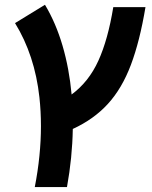

<svg xmlns="http://www.w3.org/2000/svg" viewBox="-20 -547 626 792"><path d="M123.5 224.6Q148.9 94.2 148.9 -26.9Q148.9 -87.4 142.6 -145.5Q123.5 -319.3 42 -451.7L165.5 -527.3Q210.4 -452.6 238 -358.4Q265.6 -264.2 275.4 -157.2Q346.2 -209.5 385.7 -296.4Q425.3 -383.3 447.3 -517.6H580.1Q556.6 -376.5 519.8 -279.1Q482.9 -181.6 424.8 -118.2Q366.7 -54.7 280.3 -15.1Q278.3 103 256.3 224.6Z"/></svg>

Font: CaskaydiaCove NFP
Style: Bold Italic
Weight: 700
Italic angle: -10°
Designer: Aaron Bell
Foundry: Saja Typeworks
Version: Version 2111.001; VTT 6.35;Nerd Fonts 3.1.1